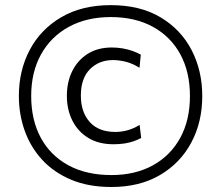

<svg xmlns="http://www.w3.org/2000/svg" viewBox="-20 -718 862 748"><path d="M414 10.5Q324.5 10.5 257.2 -17.8Q190 -46 144.8 -95Q99.5 -144 76.5 -208Q53.5 -272 53.5 -344Q53.5 -443.5 96 -523.8Q138.5 -604 218.8 -651Q299 -698 411.5 -698Q526 -698 605.5 -650.5Q685 -603 726.5 -522.8Q768 -442.5 768 -344Q768 -242.5 725.2 -162.5Q682.5 -82.5 603.2 -36Q524 10.5 414 10.5ZM422.5 -156Q364 -156 323.5 -181Q283 -206 261.8 -248.5Q240.5 -291 240.5 -344.5Q240.5 -398 261.2 -440.5Q282 -483 321.2 -508Q360.5 -533 416 -533Q437 -533 457.5 -529.5Q478 -526 496.2 -519.5Q514.5 -513 528.5 -505L523.5 -454Q493 -472.5 467 -478.2Q441 -484 420.5 -484Q365.5 -484 330.2 -448.2Q295 -412.5 295 -345.5Q295 -281.5 329.5 -242.8Q364 -204 429.5 -204Q454.5 -204 478 -210.8Q501.5 -217.5 524 -231.5L530 -180.5Q518 -174 502 -168.2Q486 -162.5 466 -159.2Q446 -156 422.5 -156ZM414 -36Q507 -36 575.8 -74Q644.5 -112 682.2 -181Q720 -250 720 -344Q720 -437.5 682.5 -506.5Q645 -575.5 575.8 -613.5Q506.5 -651.5 411.5 -651.5Q317.5 -651.5 247.8 -613.2Q178 -575 139.8 -506Q101.5 -437 101.5 -344Q101.5 -250.5 139 -181.2Q176.5 -112 246.5 -74Q316.5 -36 414 -36Z"/></svg>

Font: Commissioner Thin Light
Style: Regular
Weight: 300
Version: Version 1.000